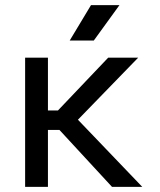

<svg xmlns="http://www.w3.org/2000/svg" viewBox="-20 -729 623 749"><path d="M78 0H167V-222H212L417 0H535L284 -262L519 -504H402L206 -298H167V-504H78ZM252 -571H346L446 -709H335Z"/></svg>

Font: Hibana 45 SubMedium
Style: Regular
Weight: 500
Width: 6
Designer: pygmalion
Foundry: ybstudio
Version: Version 2021.007;FEAKit 1.0